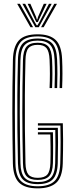

<svg xmlns="http://www.w3.org/2000/svg" viewBox="-20 -988 390 1014"><path d="M179.2 6.8Q111 6.8 80.4 -23.9Q49.8 -54.5 48 -125.2Q45.5 -259 45.2 -392.5Q45 -526 48.2 -672.5Q50 -741.5 79.2 -774.1Q108.5 -806.8 178.8 -806.8Q242 -806.8 273.4 -777.4Q304.8 -748 308 -675.8Q309.8 -638.2 309.8 -600.2Q309.8 -562.2 308 -522.8H294.8Q296.2 -555.8 296.5 -594.2Q296.8 -632.8 294.8 -675Q292 -741.2 264.2 -768.5Q236.5 -795.8 178.8 -795.8Q115.2 -795.8 89.2 -765.9Q63.2 -736 61.5 -672Q58.5 -532.5 58.5 -398.4Q58.5 -264.2 61.5 -125.2Q62.8 -57.5 91.6 -30.9Q120.5 -4.2 179.2 -4.2Q239.8 -4.2 268 -31.8Q296.2 -59.2 298.2 -125.2Q300 -188.2 300 -238.8Q300 -289.2 299 -325H180.2V-337H311.8Q313 -301.5 313.2 -249.9Q313.5 -198.2 311.5 -124.8Q309.2 -51.5 276.6 -22.4Q244 6.8 179.2 6.8ZM179.2 -15.5Q124.8 -15.5 100.5 -40.5Q76.2 -65.5 74.8 -125.5Q72.5 -217.8 71.8 -305.2Q71 -392.8 71.6 -482.8Q72.2 -572.8 74.8 -671.8Q76.2 -734.2 100.9 -759.4Q125.5 -784.5 178.8 -784.5Q230.8 -784.5 254.9 -759.6Q279 -734.8 281.5 -674.2Q283.2 -634.2 283.2 -597Q283.2 -559.8 281.8 -522.8H268.2Q269.8 -560.5 269.9 -597.2Q270 -634 268.2 -673.5Q266 -729 244.6 -751.2Q223.2 -773.5 178.8 -773.5Q132.5 -773.5 110.9 -750.8Q89.2 -728 88 -671.2Q84.2 -522 84.5 -392.1Q84.8 -262.2 88 -125.8Q89.2 -72.2 110.1 -49.4Q131 -26.5 179.2 -26.5Q226.2 -26.5 248.1 -48.8Q270 -71 271.5 -126.2Q272.8 -173.5 272.8 -221.9Q272.8 -270.2 272 -301.5H180.2V-313.2H285.5Q286.5 -282.2 286.5 -236.8Q286.5 -191.2 285 -125.8Q283 -66 258.6 -40.8Q234.2 -15.5 179.2 -15.5ZM179.2 -37.8Q138.2 -37.8 120.2 -57.5Q102.2 -77.2 101.2 -126.2Q98 -264.8 97.9 -394.8Q97.8 -524.8 101.2 -670.8Q102.5 -720.5 119.9 -741.4Q137.2 -762.2 178.8 -762.2Q217.8 -762.2 235.4 -742.2Q253 -722.2 255 -673Q256.8 -633.2 256.8 -598.1Q256.8 -563 255 -522.8H241.8Q243.5 -562.5 243.5 -597.5Q243.5 -632.5 241.8 -671.8Q240 -716.5 225.6 -733.9Q211.2 -751.2 178.8 -751.2Q144.8 -751.2 130.1 -733.5Q115.5 -715.8 114.5 -670.5Q112 -574 111.4 -485.6Q110.8 -397.2 111.5 -309.4Q112.2 -221.5 114.5 -126.5Q115.5 -83.8 130 -66.2Q144.5 -48.8 179.2 -48.8Q215 -48.8 230 -66.2Q245 -83.8 246.2 -127.2Q247.5 -173 247 -212.6Q246.5 -252.2 245.8 -277.8H180.2V-289.5H259.5Q260 -266 260.4 -223.8Q260.8 -181.5 259.5 -126.8Q258 -77.8 239.6 -57.8Q221.2 -37.8 179.2 -37.8ZM70.8 -967.8H85L154.8 -844.2H141ZM98.5 -967.8H113L162.2 -873.8L173.8 -854.2H177.8L189.2 -873.8L238.5 -967.8H253L184.8 -844.2H166.5ZM126 -967.8H140.5L170.5 -899L174.5 -885H177L181 -899L211.2 -967.8H226L188.5 -890.2L180 -871.5H171.5L162.8 -890.2ZM266.5 -967.8H280.8L210.5 -844.2H196.8Z"/></svg>

Font: Big Shoulders Inline Display
Style: Regular
Weight: 400
Designer: Patric King
Foundry: XO Type Co
Version: Version 1.000